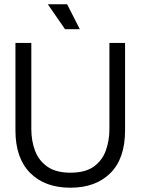

<svg xmlns="http://www.w3.org/2000/svg" viewBox="-20 -860 655 895"><path d="M308 15Q189 15 120.5 -54Q52 -123 52 -252V-660H126V-258Q126 -203 143.5 -157Q161 -111 201 -83Q241 -55 308 -55Q377 -55 416.5 -83Q456 -111 473 -157.5Q490 -204 490 -258V-660H563V-252Q563 -121 494.5 -53Q426 15 308 15ZM283 -724 203 -840H293L352 -724Z"/></svg>

Font: Bricolage Grotesque 48pt Light
Style: Regular
Weight: 300
Designer: Mathieu Triay
Foundry: Atelier Triay
Version: Version 1.000; ttfautohint (v1.8.4.7-5d5b);gftools[0.9.32]